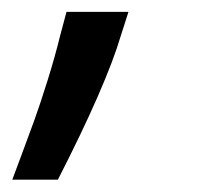

<svg xmlns="http://www.w3.org/2000/svg" viewBox="-31 -119 338 317"><path d="M181.1 -99.4 168.7 -60.7Q144.2 22 64.6 177.6H-10.7Q-7.8 170.1 4.6 136.7Q17 103.3 26.3 77.8Q35.5 52.2 47.8 13Q60 -26.3 68.2 -59.7L78.8 -99.4Z"/></svg>

Font: Karasuma Gothic
Style: Medium Italic
Weight: 500
Italic angle: 9.39998°
Designer: Rasmus Andersson / Ryoko Nishizuka
Foundry: Genbu
Version: Version 1.00